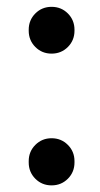

<svg xmlns="http://www.w3.org/2000/svg" viewBox="-20 -566 293 565"><path d="M64.5 -475.6V-478.5Q64.5 -506.8 84 -526.4Q103.5 -545.9 131.8 -545.9Q160.2 -545.9 179.7 -526.4Q199.2 -506.8 199.2 -478.5V-475.6Q199.2 -447.3 179.7 -427.7Q160.2 -408.2 131.8 -408.2Q103.5 -408.2 84 -427.7Q64.5 -447.3 64.5 -475.6ZM64.5 -87.9V-91.8Q64.5 -120.1 84 -139.6Q103.5 -159.2 131.8 -159.2Q160.2 -159.2 179.7 -139.6Q199.2 -120.1 199.2 -91.8V-87.9Q199.2 -59.6 179.7 -40Q160.2 -20.5 131.8 -20.5Q103.5 -20.5 84 -40Q64.5 -59.6 64.5 -87.9Z"/></svg>

Font: Gen Jyuu GothicX Bold
Style: Bold
Weight: 700
Designer: Ryoko NISHIZUKA (kana &amp; ideographs); Paul D. Hunt (Latin, Greek &amp; Cyrillic); Wenlong ZHANG (bopomofo); Sandoll C
Version: Version 1.058.20140828